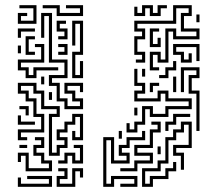

<svg xmlns="http://www.w3.org/2000/svg" viewBox="-20 -706 847 742"><path d="M49 -614V-656H85V-644H61V-626H109V-674H55V-686H121V-614ZM199 -644V-674H145V-686H211V-656H289V-674H235V-686H301V-644ZM559 -434V-506H601V-476H619V-596H661V-566H739V-584H679V-656H709V-674H661V-614H511V-596H541V-554H511V-506H541V-464H505V-476H529V-494H499V-566H529V-584H499V-626H649V-686H721V-644H691V-596H751V-554H649V-584H631V-464H589V-494H571V-446H595V-434ZM499 -644V-680H511V-656H529V-686H571V-656H589V-686H625V-674H601V-644H559V-674H541V-644ZM229 -284V-314H199V-374H169V-416H229V-464H169V-644H151V-560H139V-656H181V-476H241V-404H181V-386H211V-326H241V-296H289V-314H259V-344H229V-386H301V-350H289V-374H241V-356H271V-326H301V-284ZM739 -620V-650H751V-620ZM259 -404V-506H289V-614H271V-530H259V-626H301V-494H271V-416H289V-470H301V-404ZM205 -554V-566H229V-584H199V-626H235V-614H211V-596H241V-554ZM49 -560V-596H115V-584H61V-560ZM559 -524V-596H595V-584H571V-536H589V-560H601V-524ZM79 -494V-566H115V-554H91V-506H115V-494ZM79 -404V-434H49V-476H139V-524H115V-536H151V-464H61V-446H91V-416H109V-446H205V-434H121V-404ZM205 -494V-506H229V-524H205V-536H241V-494ZM679 -464V-494H649V-536H751V-470H739V-524H661V-506H691V-476H709V-500H721V-464ZM49 -500V-530H61V-500ZM595 -404V-416H619V-446H649V-470H661V-434H631V-404ZM739 -200V-344H709V-416H739V-434H691V-350H679V-446H751V-404H721V-356H751V-200ZM469 -194V-230H481V-206H499V-236H529V-296H571V-266H619V-296H709V-314H619V-344H601V-314H499V-356H529V-374H499V-440H511V-386H541V-344H511V-326H589V-356H631V-326H721V-284H631V-254H559V-284H541V-224H511V-194ZM529 -410V-440H541V-410ZM139 -380V-410H151V-380ZM649 -350V-410H661V-350ZM559 -350V-386H595V-374H571V-350ZM169 -104V-266H199V-284H139V-344H109V-374H61V-356H91V-326H121V-266H151V-194H61V-176H85V-164H49V-206H139V-254H109V-314H79V-344H49V-386H121V-356H151V-296H211V-254H181V-116H199V-146H229V-164H199V-206H229V-236H259V-266H301V-164H259V-200H271V-176H289V-254H271V-224H241V-194H211V-176H241V-134H211V-104ZM169 -320V-350H181V-320ZM79 -260V-284H55V-296H91V-260ZM499 -260V-290H511V-260ZM619 -200V-236H649V-266H715V-254H661V-224H631V-200ZM49 -224V-260H61V-236H115V-224ZM445 -44V-56H499V-86H559V-104H499V-146H559V-206H589V-224H565V-236H601V-194H571V-134H511V-116H571V-74H511V-44ZM529 16V-56H589V-86H619V-176H649V-206H679V-236H721V-134H661V-116H691V-50H679V-104H649V-146H709V-224H691V-194H661V-164H631V-74H601V-44H541V4H559V-26H619V-56H649V-80H661V-44H631V-14H571V16ZM439 -170V-200H451V-170ZM379 16V-176H421V-86H469V-104H439V-146H469V-176H529V-200H541V-164H481V-134H451V-116H481V-74H409V-164H391V4H409V-26H511V16H445V4H499V-14H421V16ZM79 -44V-104H61V-80H49V-116H91V-56H169V-74H139V-104H109V-146H139V-164H115V-176H151V-134H121V-116H151V-86H181V-44ZM55 -134V-146H85V-134ZM205 -74V-86H229V-116H271V-86H289V-134H265V-146H301V-74H259V-104H241V-74ZM589 -110V-140H601V-110ZM199 16V-26H229V-44H205V-56H241V-14H211V4H259V-56H301V-20H289V-44H271V16ZM49 16V-20H61V4H169V-14H85V-26H181V16Z"/></svg>

Font: Rubik Maze
Style: Regular
Weight: 400
Designer: Hubert and Fischer, NaN
Foundry: Hubert and Fischer, NaN
Version: Version 2.200